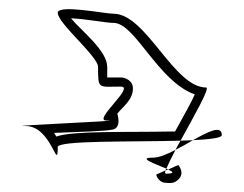

<svg xmlns="http://www.w3.org/2000/svg" viewBox="-20 -639 533 419"><path d="M98 -349C153 -351 213 -353 224 -356C224 -356 246 -356 236 -391C247 -405 270 -421 270 -445C271 -463 253 -470 244 -470H214V-493C214 -529 156 -573 135 -599C166 -598 211 -589 228 -589C275 -589 324 -462 405 -433C396 -412 378 -382 362 -352H352C257 -350 138 -354 103 -341C101 -344 100 -346 98 -349ZM321 -258C322 -251 330 -240 342 -240C350 -240 359 -237 370 -248C383 -261 371 -277 369 -279L347 -269C358 -264 362 -260 342 -260C340 -260 340 -263 341 -267ZM36 -364C93 -364 106 -261 106 -318C106 -333 268 -329 374 -332C403 -385 439 -448 430 -448C359 -448 299 -609 228 -609C209 -609 106 -630 106 -611C106 -588 194 -516 194 -493C194 -443 194 -450 244 -450C275 -450 182 -376 212 -376C268 -376 -20 -364 36 -364ZM363 -312C375 -318 389 -326 401 -333C393 -333 384 -332 374 -332C370 -325 366 -318 363 -312ZM401 -333C438 -335 464 -338 464 -344C464 -367 435 -352 401 -333ZM341 -267 347 -269C346 -270 344 -270 343 -271C342 -269 341 -268 341 -267ZM314 -295C278 -295 320 -281 343 -271C347 -280 354 -295 363 -312C344 -302 327 -295 314 -295Z"/></svg>

Font: CiSf CamouflageKit II
Style: Outline
Weight: 400
Version: Version 1